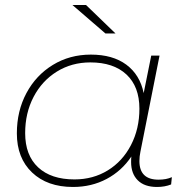

<svg xmlns="http://www.w3.org/2000/svg" viewBox="-20 -740 747 763"><path d="M663 -36 660 -7Q635 3 604 3Q554 3 527.5 -23.5Q501 -50 501 -96Q501 -111 502 -118Q464 -61 404 -29Q344 3 270 3Q168 3 107.5 -54.5Q47 -112 47 -210Q47 -299 85 -370Q123 -441 190 -482Q257 -523 341 -523Q428 -523 482 -483Q536 -443 551 -370L581 -519H614L538 -137Q534 -118 534 -100Q534 -26 610 -26Q641 -26 663 -36ZM534 -308Q534 -396 482.5 -444Q431 -492 339 -492Q265 -492 206 -455.5Q147 -419 113.5 -355Q80 -291 80 -211Q80 -123 131.5 -75Q183 -27 276 -27Q350 -27 408.5 -63Q467 -99 500.5 -163.5Q534 -228 534 -308ZM268 -720H322L439 -607H399Z"/></svg>

Font: Montserrat Alternates ExLight
Style: Italic
Weight: 275
Italic angle: -11.3°
Designer: Julieta Ulanovsky
Foundry: Julieta Ulanovsky
Version: Version 7.200